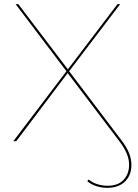

<svg xmlns="http://www.w3.org/2000/svg" viewBox="-20 -678 662 922"><path d="M399 192 406 184Q423 199 447.5 206.5Q472 214 497 214Q547 214 573.5 185.5Q600 157 600 113Q600 61 553 0L305 -327L58 0H44L299 -336L55 -658H68L306 -345L544 -658H557L312 -336L562 -6Q588 28 599.5 56.5Q611 85 611 114Q611 164 580 194Q549 224 495 224Q468 224 443 216Q418 208 399 192Z"/></svg>

Font: Ysabeau Hairline
Style: Regular
Weight: 100
Designer: Christian Thalmann (Catharsis Fonts)
Version: Version 0.003